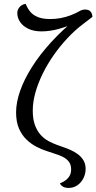

<svg xmlns="http://www.w3.org/2000/svg" viewBox="-20 -760 486 968"><path d="M325.5 187.5Q294.5 187.5 281.8 164.8Q294.4 159.6 307.4 151.2Q320.4 142.8 329.5 128.8Q338.6 114.7 338.6 93.9Q338.6 70.6 327.5 55.8Q316.3 40.9 298 31.5Q279.6 22 256.3 15L217.5 2.2Q191.8 -5.9 164.5 -19.8Q137.2 -33.7 113.7 -56.2Q90.1 -78.8 75.6 -112.2Q61.1 -145.6 61.1 -193.4Q61.1 -243.3 81.3 -301.4Q101.6 -359.5 141 -421.9Q180.3 -484.3 238.1 -547.6Q295.9 -610.9 371.1 -671.2L362.2 -644.7Q324.7 -628 278.8 -614.9Q232.9 -601.8 188.9 -601.8Q151.2 -601.8 124.1 -614.4Q96.9 -627 82.1 -648.1Q67.2 -669.2 67.2 -694.5Q67.2 -711.5 79.5 -725.1Q91.7 -738.6 109.8 -740.2Q117.7 -719.9 131 -702.7Q144.3 -685.5 169 -674.8Q193.7 -664 233 -664Q261.2 -664 286.9 -669Q312.5 -674 335.3 -682.6Q363.4 -693.4 378.6 -702.7Q393.8 -711.9 408.9 -711.9Q428 -711.9 436.7 -701.6Q445.5 -691.3 446 -675L396.9 -637.2Q357.4 -607.5 320.3 -567.8Q283.2 -528.2 251.4 -483Q219.7 -437.8 195.9 -389.7Q172.1 -341.5 158.7 -294Q145.2 -246.5 145.2 -202.1Q145.2 -159 156.2 -129.3Q167.2 -99.7 184.9 -80.1Q202.6 -60.5 224.4 -48.8Q246.2 -37.1 267.8 -29.4L299.8 -18Q317.2 -12.2 336.5 -3.5Q355.8 5.1 373.2 18Q390.5 31 401.1 48.9Q411.7 66.8 411.7 91.2Q411.7 116.6 400.6 138.6Q389.5 160.5 370.3 174Q351.2 187.5 325.5 187.5Z"/></svg>

Font: Arima Thin
Style: Regular
Weight: 100
Designer: Joana Correia and Natanael Gama
Foundry: NDISCOVER
Version: Version 1.101;gftools[0.9.23]